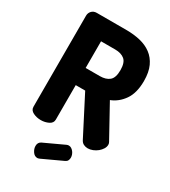

<svg xmlns="http://www.w3.org/2000/svg" viewBox="-223 -841 1030 1161"><g transform="rotate(30 292.0 -261.0)"><path d="M54 -684Q54 -703 67 -717Q80 -731 102 -731H309Q360 -731 405 -720.5Q450 -710 483.5 -685Q517 -660 536 -619Q555 -578 555 -517Q555 -433 520.5 -383.5Q486 -334 434 -314L556 -93Q561 -85 561 -75Q561 -60 552 -45.5Q543 -31 529 -19.5Q515 -8 497.5 -1Q480 6 463 6Q448 6 434.5 -0.5Q421 -7 413 -23L276 -289H210V-48Q210 -24 185.5 -12Q161 0 132 0Q103 0 78.5 -12Q54 -24 54 -48ZM210 -595V-409H309Q351 -409 375 -429Q399 -449 399 -502Q399 -555 375 -575Q351 -595 309 -595ZM244 205Q234 209 229 209Q209 209 196 190Q183 171 183 151Q183 126 203 116L343 51Q350 48 357 48Q367 48 375.5 53.5Q384 59 390.5 67.5Q397 76 400.5 86Q404 96 404 106Q404 117 399.5 126Q395 135 384 140Z"/></g></svg>

Font: AkaAcidDosis
Style: ExtraBold
Weight: 800
Designer: Edgar Tolentino, Pablo Impallari, Igino Marini, Aka-Acid
Foundry: Edgar Tolentino, Pablo Impallari, Igino Marini, Aka-Acid
Version: Version 1.007